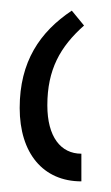

<svg xmlns="http://www.w3.org/2000/svg" viewBox="-20 -781 209 361"><path d="M133 -440V-492C94 -492 69 -524 69 -583C69 -650 93 -693 138 -733L115 -761C55 -721 17 -665 17 -578C17 -493 61 -440 133 -440Z"/></svg>

Font: Noto Sans Armenian SemiCondensed Light
Style: Regular
Weight: 300
Width: 4
Designer: Monotype Design Team
Foundry: Monotype Imaging Inc.
Version: Version 2.008